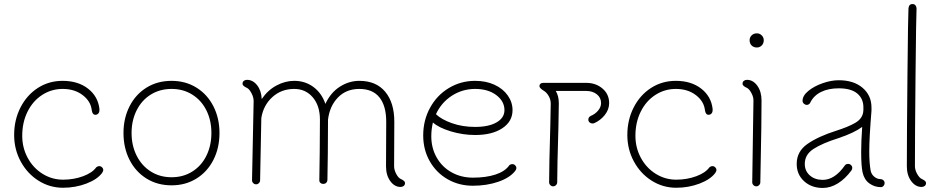

<svg xmlns="http://www.w3.org/2000/svg" viewBox="-20 -910 4652 950"><path d="M50 -242Q50 -317 81.5 -378.5Q113 -440 167.5 -475Q222 -510 290 -510Q366 -510 415.5 -471.5Q465 -433 472 -371V-366Q472 -354 466 -348Q460 -342 452 -342Q437 -342 434 -365Q429 -409 389 -439.5Q349 -470 290 -470Q235 -470 189 -440.5Q143 -411 116.5 -358Q90 -305 90 -238Q90 -179 117 -129Q144 -79 190.5 -50Q237 -21 292 -21Q345 -21 391 -38Q437 -55 456 -82Q458 -84 462.5 -86Q467 -88 471 -88Q479 -88 485 -82Q491 -76 491 -68Q491 -64 485 -54Q461 -22 407 -1.5Q353 19 292 19Q226 19 170.5 -16Q115 -51 82.5 -111Q50 -171 50 -242Z M591 -252Q591 -325 621 -384Q651 -443 705 -476.5Q759 -510 829 -510Q898 -510 952 -476.5Q1006 -443 1036 -384Q1066 -325 1066 -252Q1066 -178 1036 -119Q1006 -60 952 -26.5Q898 7 829 7Q759 7 705 -26.5Q651 -60 621 -119Q591 -178 591 -252ZM1026 -252Q1026 -314 1001.5 -363.5Q977 -413 932 -441.5Q887 -470 829 -470Q771 -470 726 -442Q681 -414 656 -364Q631 -314 631 -252Q631 -190 656 -140Q681 -90 726 -61.5Q771 -33 829 -33Q887 -33 932 -61.5Q977 -90 1001.5 -140Q1026 -190 1026 -252Z M1984 -5Q1984 5 1977.5 10Q1971 15 1962 15Q1932 15 1911 -14Q1890 -43 1890 -87L1891 -308Q1891 -386 1857.5 -428Q1824 -470 1758 -470Q1693 -470 1652 -427.5Q1611 -385 1603 -318Q1603 -262 1602 -150.5Q1601 -39 1600 -18Q1599 -10 1593.5 -5Q1588 0 1579 0Q1571 0 1565.5 -5Q1560 -10 1560 -18Q1561 -53 1562 -161Q1563 -269 1563 -318Q1563 -387 1527.5 -428.5Q1492 -470 1436 -470Q1372 -470 1327.5 -429.5Q1283 -389 1273 -326L1267 -18Q1267 -10 1261 -4Q1255 2 1247 2Q1239 2 1233 -4Q1227 -10 1227 -18L1235 -410Q1235 -429 1224 -449.5Q1213 -470 1202 -475Q1180 -485 1180 -495Q1180 -505 1186.5 -510Q1193 -515 1202 -515Q1231 -515 1252 -488.5Q1273 -462 1275 -420Q1305 -464 1348 -487Q1391 -510 1436 -510Q1490 -510 1531 -479.5Q1572 -449 1590 -396Q1616 -452 1661.5 -481Q1707 -510 1758 -510Q1841 -510 1886 -456Q1931 -402 1931 -308L1930 -88Q1930 -69 1940.5 -49.5Q1951 -30 1962 -25Q1984 -15 1984 -5Z M2535 -78Q2535 -72 2529 -64Q2502 -30 2445 -10.5Q2388 9 2320 9Q2251 9 2195 -23Q2139 -55 2106.5 -112Q2074 -169 2074 -240Q2074 -315 2108 -377Q2142 -439 2201 -474.5Q2260 -510 2331 -510Q2385 -510 2427 -490.5Q2469 -471 2492.5 -437.5Q2516 -404 2516 -365Q2516 -309 2465.5 -275.5Q2415 -242 2331 -242Q2270 -242 2210.5 -260Q2151 -278 2122 -304Q2114 -270 2114 -236Q2114 -177 2141 -130Q2168 -83 2215 -57Q2262 -31 2320 -31Q2385 -31 2432 -46.5Q2479 -62 2500 -92Q2501 -94 2506 -96Q2511 -98 2515 -98Q2523 -98 2529 -92Q2535 -86 2535 -78ZM2137 -345Q2164 -319 2216 -300.5Q2268 -282 2331 -282Q2398 -282 2437 -304.5Q2476 -327 2476 -365Q2476 -409 2435.5 -439.5Q2395 -470 2331 -470Q2268 -470 2216 -436.5Q2164 -403 2137 -345Z M2994 -400Q2994 -368 2972.5 -341Q2951 -314 2919 -300Q2917 -299 2911 -299Q2903 -299 2897 -304.5Q2891 -310 2891 -318Q2891 -331 2904 -337Q2924 -345 2939 -362.5Q2954 -380 2954 -400Q2954 -427 2933 -443.5Q2912 -460 2881 -460H2730Q2745 -435 2745 -399L2743 -283Q2737 -79 2737 -8Q2737 0 2731 6Q2725 12 2717 12Q2709 12 2703 6Q2697 0 2697 -8Q2697 -88 2703 -292L2705 -397Q2705 -418 2694.5 -435.5Q2684 -453 2672 -460Q2649 -474 2649 -484Q2649 -491 2654 -495.5Q2659 -500 2667 -500H2881Q2928 -500 2961 -472Q2994 -444 2994 -400Z M3084 -242Q3084 -317 3115.5 -378.5Q3147 -440 3201.5 -475Q3256 -510 3324 -510Q3400 -510 3449.5 -471.5Q3499 -433 3506 -371V-366Q3506 -354 3500 -348Q3494 -342 3486 -342Q3471 -342 3468 -365Q3463 -409 3423 -439.5Q3383 -470 3324 -470Q3269 -470 3223 -440.5Q3177 -411 3150.5 -358Q3124 -305 3124 -238Q3124 -179 3151 -129Q3178 -79 3224.5 -50Q3271 -21 3326 -21Q3379 -21 3425 -38Q3471 -55 3490 -82Q3492 -84 3496.5 -86Q3501 -88 3505 -88Q3513 -88 3519 -82Q3525 -76 3525 -68Q3525 -64 3519 -54Q3495 -22 3441 -1.5Q3387 19 3326 19Q3260 19 3204.5 -16Q3149 -51 3116.5 -111Q3084 -171 3084 -242Z M3689 -711Q3689 -725 3699 -735Q3709 -745 3725 -745Q3739 -745 3749 -735Q3759 -725 3759 -711Q3759 -695 3749 -685Q3739 -675 3725 -675Q3709 -675 3699 -685Q3689 -695 3689 -711ZM3702 -8 3706 -280 3708 -410Q3709 -429 3698 -449.5Q3687 -470 3676 -475Q3654 -485 3654 -495Q3654 -505 3660.5 -510Q3667 -515 3676 -515Q3706 -515 3727 -486Q3748 -457 3748 -413Q3748 -296 3744 -114L3742 -8Q3742 0 3736 6Q3730 12 3722 12Q3714 12 3708 6Q3702 0 3702 -8Z M4357 -4Q4357 4 4351.5 10Q4346 16 4339 16Q4307 16 4281.5 -2.5Q4256 -21 4248 -57Q4241 -89 4241 -158Q4241 -212 4246 -282Q4205 -252 4130 -227Q4048 -201 4005 -173Q3962 -145 3962 -99Q3962 -64 3987 -42Q4012 -20 4051 -20Q4110 -20 4160 -91Q4165 -99 4177 -99Q4185 -99 4191 -93Q4197 -87 4197 -79Q4197 -73 4193 -67Q4162 -25 4125.5 -2.5Q4089 20 4051 20Q3995 20 3958.5 -13.5Q3922 -47 3922 -99Q3922 -161 3975.5 -198Q4029 -235 4117 -263Q4177 -282 4211.5 -302Q4246 -322 4251 -355L4252 -366V-379Q4252 -422 4221.5 -447.5Q4191 -473 4130 -473Q4079 -473 4042.5 -455Q4006 -437 3989 -402Q3987 -397 3982 -394Q3977 -391 3972 -391Q3964 -391 3957.5 -397Q3951 -403 3951 -411Q3951 -437 3980 -460.5Q4009 -484 4051 -498.5Q4093 -513 4130 -513Q4204 -513 4248 -475.5Q4292 -438 4292 -378V-362Q4281 -228 4281 -160Q4281 -104 4288 -65Q4292 -47 4306 -35.5Q4320 -24 4335 -24Q4344 -24 4350.5 -18.5Q4357 -13 4357 -4Z M4507 -88Q4507 -69 4518 -49.5Q4529 -30 4540 -25Q4562 -15 4562 -5Q4562 5 4555.5 10Q4549 15 4540 15Q4510 15 4488.5 -14Q4467 -43 4467 -87Q4467 -239 4470 -539Q4473 -839 4475 -868Q4477 -890 4495 -890Q4505 -890 4510 -883Q4515 -876 4515 -868Q4513 -839 4510 -539.5Q4507 -240 4507 -88Z"/></svg>

Font: Tsukimi Rounded Light
Style: Regular
Weight: 300
Designer: Takashi Funayama
Foundry: Takashi Funayama
Version: Version 1.032; ttfautohint (v1.8.3)